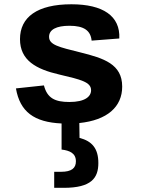

<svg xmlns="http://www.w3.org/2000/svg" viewBox="-20 -566 660 898"><path d="M314 -546C153.5 -546 73.5 -485.5 73.5 -383C73.5 -283.5 149 -242.5 257 -217.5C359.5 -193.5 406 -182 406 -144C406 -115 378.5 -89 304.5 -89C237.5 -89 201 -106.5 185.5 -166.5L54.5 -152.5C73.5 -43 139.5 5.5 268 11.5V133.5C306.5 138 335 151 335 188.5C335 220 315.5 237.5 265.5 237.5H233.5V312.5H278C407.5 312.5 440 266.5 440 196.5C440 128 410 94 352 79L351 9.5C482 -4 551.5 -66.5 551.5 -161C551.5 -266.5 465.5 -293.5 355.5 -321C255 -346 209.5 -356 209.5 -394C209.5 -427.5 243.5 -445.5 305 -445.5C373.5 -445.5 404 -422.5 408.5 -376L538 -386C543 -491 462 -546 314 -546Z"/></svg>

Font: Monaspace Neon
Style: Bold
Weight: 700
Designer: Riley Cran & the Lettermatic Team
Foundry: Lettermatic
Version: Version 1.200 (Monaspace Neon)